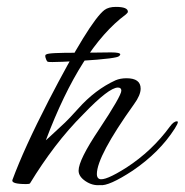

<svg xmlns="http://www.w3.org/2000/svg" viewBox="-20 -527 536 557"><path d="M270 10Q248 12 228 -1.5Q208 -15 208 -32Q208 -63 267 -151Q332 -249 332 -264Q332 -273 322 -273Q296 -273 222 -196Q178 -152 139.5 -101.5Q101 -51 67 5Q65 7 56 7Q12 7 16 -5Q33 -51 59 -108Q85 -165 121 -235Q240 -465 283 -498Q295 -507 316 -507Q351 -507 351 -493Q351 -490 345 -485Q214 -388 113 -120Q114 -121 123.5 -129.5Q133 -138 151 -155Q170 -172 183.5 -186.5Q197 -201 207 -212Q256 -267 315 -294Q329 -300 347 -300Q388 -300 388 -270Q388 -251 369 -225Q261 -74 261 -22Q261 -11 268 -8Q284 -1 347 -41Q421 -89 473 -160Q484 -175 493 -175Q496 -175 496 -173Q496 -168 487 -154Q443 -85 365 -32Q295 14 270 10ZM132 -347Q119 -347 118 -348Q114 -352 112 -360Q110 -368 114 -369Q118 -372 141 -373Q164 -374 198 -374Q236 -374 261.5 -374.5Q287 -375 302 -375Q329 -375 329 -369Q328 -368 327.5 -366.5Q327 -365 325 -364Q323 -361 297 -357.5Q271 -354 207 -350Q153 -347 132 -347Z"/></svg>

Font: Ephesis
Style: Regular
Weight: 400
Designer: Robert E. Leuschke
Foundry: Robert E. Leuschke
Version: Version 1.010; ttfautohint (v1.8.3)